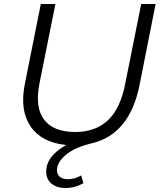

<svg xmlns="http://www.w3.org/2000/svg" viewBox="-20 -720 808 960"><path d="M686 -700H758L678 -296Q653 -171 593 -98.5Q533 -26 441 -4Q353 17 309 54.5Q265 92 265 130Q265 152 279 164Q293 176 318 176Q355 176 386 157L397 196Q378 207 355.5 213.5Q333 220 307 220Q265 220 238 198.5Q211 177 211 138Q211 61 311 5Q189 -7 133.5 -87Q78 -167 104 -299L184 -700H257L177 -301Q154 -182 201 -121Q248 -60 356 -60Q457 -60 519.5 -118.5Q582 -177 606 -301Z"/></svg>

Font: Montserrat
Style: Italic
Weight: 400
Italic angle: -11.3°
Designer: Julieta Ulanovsky
Foundry: Julieta Ulanovsky
Version: Version 9.000; ttfautohint (v1.8.4.7-5d5b)